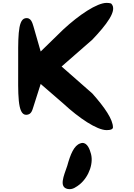

<svg xmlns="http://www.w3.org/2000/svg" viewBox="-20 -867 929 1331"><path d="M446 283C421 355 388 430 449 443C483 450 509 429 534 410C598 356 633 258 607 188C598 155 576 112 537 127C493 141 468 203 446 283ZM106 -406C106 -221 99 -70 162 -71C199 -72 204 -105 212 -128L262 -285L418 -150C528 -48 652 35 719 35C730 35 743 34 752 30C761 26 763 20 763 16C763 -38 708 -120 620 -219L407 -406L620 -592C713 -690 800 -797 750 -843C741 -846 729 -847 719 -847C652 -847 528 -764 418 -662L262 -510L212 -684C205 -704 197 -750 153 -740C101 -726 106 -595 106 -406Z"/></svg>

Font: Venom Sans
Style: Bd
Weight: 700
Version: Version 1.001